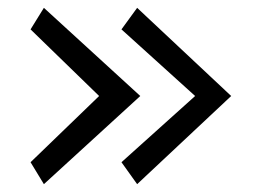

<svg xmlns="http://www.w3.org/2000/svg" viewBox="-20 -525 657 490"><path d="M92 -55 338 -280 92 -505 58 -450 233 -280 58 -111ZM330 -55 570 -280 330 -505 290 -450 478 -280 290 -111Z"/></svg>

Font: Bluebird
Style: LiExt
Weight: 300
Designer: Jasper
Foundry: Cannot Into Space Fonts
Version: Version 0.98